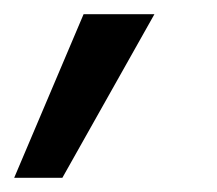

<svg xmlns="http://www.w3.org/2000/svg" viewBox="-71 -128 306 271"><path d="M-51 123 47 -108H147L17 123Z"/></svg>

Font: DM Sans 9pt Medium
Style: Italic
Weight: 500
Italic angle: -10°
Version: Version 4.004;gftools[0.9.30]